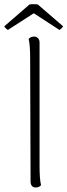

<svg xmlns="http://www.w3.org/2000/svg" viewBox="-37 -868 315 898"><path d="M140 -847C128 -849 113 -849 101 -847L-17 -745C-14 -739 -6 -731 0 -728L121 -806L241 -728C247 -731 255 -739 258 -745ZM130 9C143 9 151 3 155 -2C150 -21 148 -54 148 -94V-669C148 -687 137 -697 122 -697C109 -697 102 -691 97 -686C102 -667 104 -634 104 -594L106 -19C106 -1 115 9 130 9Z"/></svg>

Font: Arima Koshi ExtraLight
Style: Regular
Weight: 275
Designer: Joana Correia and Natanael Gama
Foundry: NDISCOVER
Version: Version 1.019;PS 001.019;hotconv 1.0.88;makeotf.lib2.5.64775